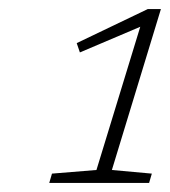

<svg xmlns="http://www.w3.org/2000/svg" viewBox="-20 -734 374 423"><path d="M192.5 -359.5 289 -675 156 -618.5 149 -639 305.5 -714H334.5L226.5 -359.5L314.5 -351.5L308.5 -331H88.5L94.5 -351.5Z"/></svg>

Font: Newsreader Caption ExtraLight
Style: Italic
Weight: 275
Italic angle: -17°
Designer: Hugues Gentile
Foundry: Production Type
Version: Version 1.001